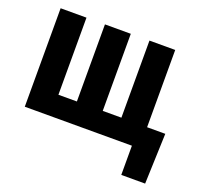

<svg xmlns="http://www.w3.org/2000/svg" viewBox="-119 -669 1034 968"><g transform="rotate(20 398.5 -185.5)"><path d="M187 -528.3V-114.7H286.1V-528.3H424.8V-114.7H524.9V-528.3H663.1V-113.8H760.7L751 156.7H623V0H48.3V-528.3Z"/></g></svg>

Font: Roboto Condensed
Style: Bold
Weight: 700
Designer: Google
Version: Version 2.134; 2016